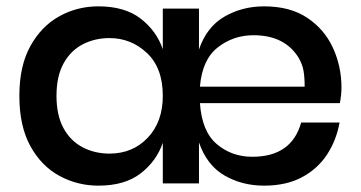

<svg xmlns="http://www.w3.org/2000/svg" viewBox="-20 -578 1137 605"><path d="M812 7Q743 7 687.5 -25Q632 -57 607 -129V0H493V-128Q473 -70 423 -31.5Q373 7 290 7Q224 7 167 -24Q110 -55 75.5 -118Q41 -181 41 -276Q41 -370 75.5 -432.5Q110 -495 166.5 -526.5Q223 -558 290 -558Q373 -558 423 -519.5Q473 -481 493 -423V-551H607V-422Q631 -493 687 -525.5Q743 -558 812 -558Q894 -558 948 -522Q1002 -486 1029 -427.5Q1056 -369 1056 -302Q1056 -280 1051 -253H610Q616 -164 663 -124Q710 -84 775 -84Q899 -84 929 -192H1050Q1040 -136 1010.5 -91Q981 -46 931.5 -19.5Q882 7 812 7ZM940 -305Q940 -334 936.5 -354.5Q933 -375 921 -396Q877 -467 779 -467Q715 -467 666 -428.5Q617 -390 610 -305ZM325 -94Q398 -94 445.5 -144Q493 -194 493 -276Q493 -364 443 -411Q393 -458 325 -458Q279 -458 241 -438.5Q203 -419 180.5 -378.5Q158 -338 158 -276Q158 -214 180.5 -173.5Q203 -133 241 -113.5Q279 -94 325 -94Z"/></svg>

Font: Ulagadi Sans Medium
Style: Regular
Weight: 500
Designer: Ninad Kale (Devanagari), Jonny Pinhorn (Latin)
Foundry: Indian Type Foundry
Version: Version 3.01;March 29, 2020;FontCreator 12.0.0.2522 64-bit; 